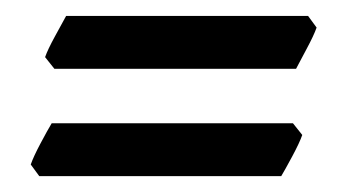

<svg xmlns="http://www.w3.org/2000/svg" viewBox="-20 -373 439 241"><path d="M359.4 -203.6Q356 -193.8 346.7 -176.5Q337.4 -159.2 333 -151.9H29.3L18.6 -166.5Q22 -176.3 30.8 -192.9Q39.6 -209.5 44.9 -218.3H347.7ZM377.4 -338.4Q374 -328.6 364.7 -311.3Q355.5 -293.9 351.6 -286.6H48.3L36.6 -301.3Q40 -311 49.1 -327.6Q58.1 -344.2 63 -353H366.7Z"/></svg>

Font: Dai Banna SIL SemiBold
Style: Italic
Weight: 600
Italic angle: -11°
Designer: Victor Gaultney
Foundry: SIL International
Version: Version 4.000